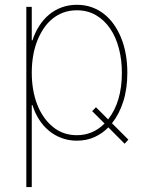

<svg xmlns="http://www.w3.org/2000/svg" viewBox="-20 -574 647 799"><path d="M112.2 204.5H89.5V-545.5H112.2V-406.2H115.1Q125.7 -438.6 142.9 -465.7Q160.2 -492.9 183.6 -512.6Q207 -532.3 236.2 -543.1Q265.3 -554 299.7 -554Q333.5 -554 361.9 -543.9Q390.3 -533.7 413.4 -515.4Q436.4 -497.2 454.2 -471.8Q471.9 -446.4 484.4 -415.8Q509.9 -351.9 509.9 -271.3Q509.9 -204.2 492.9 -151.3Q475.9 -98.4 446 -61.1L514.2 7.1L498.6 24.1L430.8 -44Q406.2 -18.5 373.4 -3.6Q340.6 11.4 299.7 11.4Q266 11.4 236.7 0.5Q207.4 -10.3 183.9 -29.7Q160.5 -49 142.9 -76.2Q125.4 -103.3 115.1 -136.4H112.2ZM299.7 -11.4Q366.5 -11.4 415.1 -60L363.6 -111.5L379.3 -127.8L430 -77.1Q487.2 -150.2 487.2 -271.3Q487.2 -324.9 474.8 -372.3Q462.4 -419.7 438.4 -455.1Q414.4 -490.4 379.4 -510.8Q344.5 -531.2 299.7 -531.2Q269.2 -531.2 243.8 -521.8Q218.4 -512.4 197.8 -495.6Q177.2 -478.7 161.6 -455.3Q146 -431.8 134.9 -404.1Q112.2 -345.5 112.2 -271.3Q112.2 -198.5 134.6 -139.6Q157.7 -80.6 200.3 -45.8Q242.2 -11.4 299.7 -11.4Z"/></svg>

Font: Linik Sans Thin
Style: Regular
Weight: 100
Designer: Fonts by Rasmus Andersson / Changes by Cristiano Sobral with parts from Marc Monis
Foundry: rsms
Version: Version 3.020; ttfautohint (v1.6)